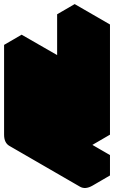

<svg xmlns="http://www.w3.org/2000/svg" viewBox="-63 -770 603 941"><path d="M390 -60V40L476 -10V90L390 140Q355 160 329 145Q303 130 303 90Q303 63 315 33.5Q327 4 347 -21.5Q367 -47 390 -60V-160Q390 -134 378 -104Q366 -74 346 -48.5Q326 -23 303 -10L217 40Q182 60 156 45Q130 30 130 -10V-450L217 -500V-60L390 -160V-600L476 -650V-110ZM476 -650 390 -600 217 -700 303 -750ZM390 -600V-160L217 -260V-700ZM476 -10 390 40 217 -60 303 -110ZM217 -500 130 -450 -43 -550 43 -600ZM390 -160V-60L217 -160V-260ZM390 -60Q367 -47 347 -21.5Q327 4 315 33.5Q303 63 303 90Q303 130 329 145L156 45Q130 30 130 -10Q130 -36 142 -66Q154 -96 173.8 -121.5Q193.6 -147 217 -160ZM390 -160 217 -60 43 -160 217 -260ZM130 -450V-10Q130 30 156 45L-17 -55Q-43 -70 -43 -110V-550Z"/></svg>

Font: Nabla Normal
Style: Regular
Weight: 400
Designer: Arthur Reinders Folmer
Version: Version 1.000